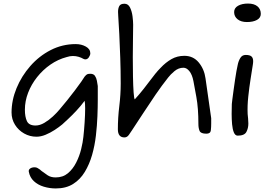

<svg xmlns="http://www.w3.org/2000/svg" viewBox="-20 -778 1505 1080"><path d="M294 282Q259 282 226 272Q193 262 170.5 241Q148 220 142 188Q140 177 149.5 170Q159 163 175 163Q184 163 191 167Q198 171 205 176Q208 179 211 181.5Q214 184 217 186Q230 196 248 208Q266 220 293 220Q334 220 362 196.5Q390 173 408.5 136.5Q427 100 436.5 61Q446 22 449 -8Q453 -44 456 -89Q459 -134 459 -168Q459 -198 456 -211Q434 -181 408.5 -154Q383 -127 361.5 -107Q340 -87 330 -78Q312 -63 287.5 -47Q263 -31 236.5 -20Q210 -9 185 -9Q148 -9 116 -27Q84 -45 64.5 -76Q45 -107 45 -145Q45 -214 73 -282Q101 -350 150.5 -406.5Q200 -463 265.5 -496.5Q331 -530 406 -530Q438 -530 463 -516Q488 -502 488 -478Q488 -468 480 -456Q472 -444 460 -444Q455 -444 449 -447Q437 -454 422 -458.5Q407 -463 390 -463Q373 -463 355 -457Q306 -444 263.5 -414.5Q221 -385 188.5 -344Q156 -303 138 -256Q120 -209 120 -161Q120 -121 131.5 -96.5Q143 -72 180 -72Q204 -72 229.5 -87Q255 -102 277.5 -123Q300 -144 314 -161Q335 -185 358 -214Q381 -243 402 -270.5Q423 -298 437.5 -319Q452 -340 456 -347Q465 -358 471 -360.5Q477 -363 488 -363Q506 -363 514 -351.5Q522 -340 525 -324Q528 -308 530 -294V-218Q530 -177 528 -124.5Q526 -72 519.5 -15.5Q513 41 498 93.5Q483 146 457 189Q431 232 391 257Q351 282 294 282Z M680 -5Q643 -5 643 -51Q643 -115 651 -180.5Q659 -246 659 -308Q659 -379 656.5 -451.5Q654 -524 651 -586.5Q648 -649 645 -689Q645 -695 644.5 -700.5Q644 -706 644 -711Q644 -731 651 -744Q658 -757 680 -757Q701 -757 711.5 -735.5Q722 -714 725.5 -686Q729 -658 729 -639Q729 -604 728 -555.5Q727 -507 727 -457Q727 -400 728 -347Q729 -294 731.5 -259Q734 -224 738 -219Q767 -251 788 -278Q809 -305 828 -330Q839 -345 853.5 -363Q868 -381 883 -396Q912 -427 944.5 -445.5Q977 -464 1017 -464Q1067 -464 1098 -426.5Q1129 -389 1136 -337L1168 -113V-83Q1168 -64 1166 -45Q1164 -26 1141 -26Q1109 -26 1102.5 -42Q1096 -58 1096 -80Q1096 -170 1084.5 -232.5Q1073 -295 1068 -322Q1061 -358 1045.5 -377.5Q1030 -397 1012 -397Q984 -397 961 -377.5Q938 -358 926 -342Q891 -298 855 -245.5Q819 -193 785 -140.5Q751 -88 721 -43Q715 -34 705 -19.5Q695 -5 680 -5Z M1369 -654Q1336 -654 1316.5 -669.5Q1297 -685 1297 -710Q1297 -733 1319 -745.5Q1341 -758 1375 -758Q1409 -758 1428 -742.5Q1447 -727 1447 -700Q1447 -678 1425.5 -666Q1404 -654 1369 -654ZM1317 -15Q1303 -15 1295.5 -33Q1288 -51 1285.5 -79Q1283 -107 1283 -137Q1283 -151 1283.5 -165.5Q1284 -180 1284 -193Q1284 -197 1287 -219.5Q1290 -242 1294 -272Q1298 -302 1302.5 -331.5Q1307 -361 1310 -378Q1313 -391 1317 -412.5Q1321 -434 1331.5 -451.5Q1342 -469 1362 -469Q1385 -469 1394.5 -460.5Q1404 -452 1404 -434Q1404 -429 1403.5 -424Q1403 -419 1402 -413Q1397 -381 1389.5 -333.5Q1382 -286 1376.5 -234.5Q1371 -183 1373 -137Q1374 -126 1375.5 -111.5Q1377 -97 1377 -83Q1377 -57 1366 -36Q1355 -15 1317 -15Z"/></svg>

Font: Fuzzy Bubbles
Style: Regular
Weight: 400
Designer: Robert E. Leuschke
Foundry: Robert E. Leuschke
Version: Version 1.010; ttfautohint (v1.8.3)